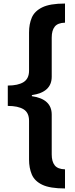

<svg xmlns="http://www.w3.org/2000/svg" viewBox="-20 -820 423 1084"><path d="M347 244Q262 244 218.5 223Q175 202 159.5 165Q144 128 144 81V-138Q144 -184 113 -203Q82 -222 24 -222V-337Q82 -337 113 -356.5Q144 -376 144 -421V-637Q144 -684 159.5 -720.5Q175 -757 218.5 -778.5Q262 -800 347 -800V-692Q306 -691 289 -669.5Q272 -648 272 -608V-387Q272 -299 160 -283V-277Q272 -261 272 -173V52Q272 92 289 113.5Q306 135 347 136Z"/></svg>

Font: Noto Sans Tamil SemiCondensed
Style: Bold
Weight: 700
Width: 4
Designer: Jelle Bosma - Monotype Design Team
Foundry: Monotype Imaging Inc.
Version: Version 2.004; ttfautohint (v1.8.4.7-5d5b)